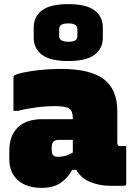

<svg xmlns="http://www.w3.org/2000/svg" viewBox="-20 -898 640 928"><path d="M547 -360V-208Q547 -192 560 -192H590V-11Q590 0 579 0H512Q461 0 416 -18.5Q371 -37 349 -77H329Q307 -37 272 -13.5Q237 10 180 10Q109 10 67 -26.5Q25 -63 25 -129V-169Q25 -242 66 -282Q107 -322 185 -322H332V-328Q332 -360 315.5 -372.5Q299 -385 247 -385Q202 -385 155.5 -379Q109 -373 65 -362H45V-522Q45 -529 48 -532Q55 -539 88.5 -546.5Q122 -554 171.5 -559.5Q221 -565 274 -565Q416 -565 481.5 -515.5Q547 -466 547 -360ZM230 -171Q230 -154 237.5 -147Q245 -140 261 -140Q300 -140 332 -161V-222H263Q247 -222 238 -213Q230 -205 230 -189ZM310 -878Q398 -878 437.5 -847.5Q477 -817 477 -765V-716Q477 -664 437.5 -633.5Q398 -603 310 -603Q222 -603 182.5 -633.5Q143 -664 143 -716V-765Q143 -817 182.5 -847.5Q222 -878 310 -878ZM310 -785Q266 -785 266 -758V-722Q266 -711 277 -703Q283 -700 291.5 -698Q300 -696 310 -696Q354 -696 354 -722V-758Q354 -770 346 -776Q334 -785 310 -785Z"/></svg>

Font: Recursive Mn Lnr St XBk
Style: Regular
Weight: 1000
Monospace: yes
Version: Version 1.079;hotconv 1.0.112;makeotfexe 2.5.65598; ttfautoh